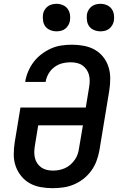

<svg xmlns="http://www.w3.org/2000/svg" viewBox="-20 -977 640 1005"><path d="M256 8Q224 8 193 2.5Q162 -3 136 -17.5Q110 -32 91 -55.5Q72 -79 62 -107.5Q52 -136 52 -168Q52 -200 57 -232L87 -414H429L446 -518Q449 -535 449.5 -551.5Q450 -568 446 -584Q442 -600 433 -613Q424 -626 411 -635Q398 -644 382 -647.5Q366 -651 349 -651Q327 -651 305.5 -645.5Q284 -640 265 -626Q246 -612 234 -591Q222 -570 219 -549L218 -548H111L112 -549Q116 -576 127.5 -603Q139 -630 156.5 -653Q174 -676 198 -694Q222 -712 248 -723.5Q274 -735 302 -739Q330 -743 357 -743Q389 -743 420 -737Q451 -731 476.5 -716.5Q502 -702 520.5 -678.5Q539 -655 548 -626.5Q557 -598 557 -566.5Q557 -535 552 -503L500 -188Q495 -161 485 -134Q475 -107 457.5 -83Q440 -59 417 -41Q394 -23 367 -11.5Q340 0 311.5 4Q283 8 256 8ZM257 -84Q273 -84 289 -87Q305 -90 320.5 -97Q336 -104 349 -115.5Q362 -127 372 -141.5Q382 -156 387 -171.5Q392 -187 394 -203L414 -321H180L163 -217Q160 -200 159.5 -183.5Q159 -167 162.5 -151.5Q166 -136 174.5 -123Q183 -110 195.5 -101Q208 -92 224 -88Q240 -84 257 -84ZM506 -813Q489 -813 473 -819.5Q457 -826 447.5 -838.5Q438 -851 435.5 -868Q433 -885 435 -902Q437 -914 443.5 -925Q450 -936 460 -943.5Q470 -951 482 -954Q494 -957 506 -957Q523 -957 538.5 -950.5Q554 -944 563.5 -931.5Q573 -919 576 -902Q579 -885 576 -868Q574 -856 567.5 -845Q561 -834 551.5 -826.5Q542 -819 530 -816Q518 -813 506 -813ZM276 -813Q259 -813 243 -819.5Q227 -826 217.5 -838.5Q208 -851 205.5 -868Q203 -885 205 -902Q207 -914 213.5 -925Q220 -936 230 -943.5Q240 -951 252 -954Q264 -957 276 -957Q293 -957 308.5 -950.5Q324 -944 333.5 -931.5Q343 -919 346 -902Q349 -885 346 -868Q344 -856 337.5 -845Q331 -834 321.5 -826.5Q312 -819 300 -816Q288 -813 276 -813Z"/></svg>

Font: Iosevka Semibold Extended
Style: Italic
Weight: 600
Width: 7
Italic angle: -9°
Monospace: yes
Designer: Belleve Invis
Foundry: Belleve Invis
Version: Version 32.5.0; ttfautohint (v1.8.4)